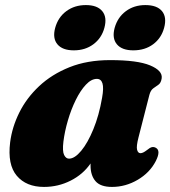

<svg xmlns="http://www.w3.org/2000/svg" viewBox="-20 -722 672 757"><path d="M526 -180Q517 -145 520.5 -131.5Q524 -118 534 -118Q543.5 -118 559 -130Q571 -140 578.8 -141.8Q586.5 -143.5 594 -139.5Q615.5 -128.5 594 -86.5Q570.5 -41 522.8 -13Q475 15 421.5 15Q376 15 356.5 -7.8Q337 -30.5 337 -69.5Q337 -73.5 337 -77.5Q307.5 -34.5 258.5 -9.8Q209.5 15 153.5 15Q83.5 15 46.2 -29Q9 -73 20 -161Q27.5 -220.5 56 -278Q84.5 -335.5 134.2 -382.2Q184 -429 254 -457Q324 -485 414.5 -485Q522 -485 571.8 -464.2Q621.5 -443.5 617.5 -413.5Q615 -395.5 605 -388.2Q595 -381 584.5 -373.8Q574 -366.5 569 -348ZM230 -163.5Q225.5 -125.5 232.8 -111Q240 -96.5 252 -96.5Q274.5 -96.5 300.2 -127.5Q326 -158.5 348.2 -212.8Q370.5 -267 382.5 -336.5Q389.5 -375.5 384 -393.2Q378.5 -411 362 -411Q340 -411 318.5 -388Q297 -365 278.8 -328Q260.5 -291 247.8 -247.5Q235 -204 230 -163.5ZM271 -523.5Q226.5 -523.5 206.5 -547.2Q186.5 -571 197.5 -612Q209 -654 241.5 -678Q274 -702 318.5 -702Q363.5 -702 383.2 -678Q403 -654 391.5 -612Q380.5 -571.5 348.2 -547.5Q316 -523.5 271 -523.5ZM505.5 -523.5Q461 -523.5 441 -547.2Q421 -571 432 -612Q443.5 -653.5 476 -677.8Q508.5 -702 553 -702Q599 -702 618.8 -678Q638.5 -654 627 -612Q616 -571.5 583.8 -547.5Q551.5 -523.5 505.5 -523.5Z"/></svg>

Font: Fraunces 9pt S000 Black
Style: Italic
Weight: 900
Italic angle: -16°
Version: Version 1.000; ttfautohint (v1.8.3)